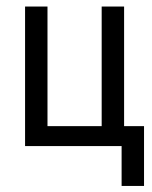

<svg xmlns="http://www.w3.org/2000/svg" viewBox="-20 -458 478 602"><path d="M431.6 -62.5V125H361.3V0H58.6V-437.5H128.9V-62.5H298.8V-437.5H369.1V-62.5Z"/></svg>

Font: Sudo
Style: Bold
Weight: 700
Monospace: yes
Designer: Jens Kutilek
Foundry: Jens Kutilek
Version: Version 0.040